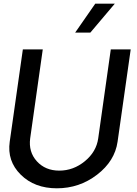

<svg xmlns="http://www.w3.org/2000/svg" viewBox="-20 -1020 749 1050"><path d="M501 -1000H607.9L474.1 -841.8H391.1ZM291 9.8Q168.9 9.8 93.5 -64.7Q18.1 -139.2 33.2 -245.1L105 -750H213.9L145 -263.2Q135.3 -189 181.6 -137.9Q228 -86.9 304.2 -86.9Q381.3 -86.9 444.1 -138.4Q506.8 -189.9 517.1 -263.2L585.9 -750H694.8L623 -245.1Q607.9 -139.2 511 -64.7Q414.1 9.8 291 9.8Z"/></svg>

Font: Oakes Grotesk
Style: Medium Italic
Weight: 500
Designer: Samuel Oakes
Foundry: Samuel Oakes
Version: Version 1.0 | wf-rip DC20170320